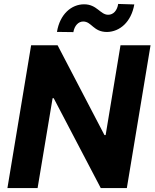

<svg xmlns="http://www.w3.org/2000/svg" viewBox="-20 -958 787 978"><path d="M353.7 -794.4C359.4 -827.4 379.3 -848.4 403.8 -848.4C447.4 -848.4 454.9 -795.1 525.2 -795.1C589.8 -796.2 648.4 -845.5 664.1 -935.4L582 -937.9C577.1 -905.5 558.2 -882.8 531.2 -882.8C490.4 -882.8 474.1 -936.1 408.4 -936.1C343.8 -936.1 284.8 -885.7 270.2 -795.5ZM746.8 -727.3H593.8L518.1 -269.9H512.1L273.4 -727.3H138.5L17.8 0H171.5L247.9 -457.7H253.6L493.3 0H626.1Z"/></svg>

Font: TID UI
Style: Bold Italic
Weight: 700
Italic angle: -9.39999°
Designer: The TID Project Authors
Foundry: Bakken & Bæck
Version: Version 1.001;hotconv 1.0.109;makeotfexe 2.5.65596